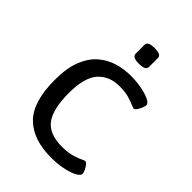

<svg xmlns="http://www.w3.org/2000/svg" viewBox="-207 -796 898 898"><g transform="rotate(45 242.5 -346.5)"><path d="M298 6Q177 6 114.5 -56.5Q52 -119 52 -264Q52 -342 72.5 -393.5Q93 -445 127.5 -474.5Q162 -504 204 -516.5Q246 -529 289 -529Q328 -529 362 -522.5Q396 -516 417.5 -505.5Q439 -495 439 -483Q439 -475 433.5 -462Q428 -449 421 -439Q414 -429 407 -429Q406 -429 403.5 -430.5Q401 -432 396 -433Q383 -439 355.5 -448Q328 -457 287 -457Q221 -457 181.5 -413.5Q142 -370 142 -266Q142 -161 177 -113.5Q212 -66 297 -66Q339 -66 368 -75.5Q397 -85 410 -92Q415 -94 417.5 -95Q420 -96 421 -96Q428 -96 436 -86Q444 -76 449.5 -64Q455 -52 455 -45Q455 -36 443 -27Q431 -18 409.5 -10.5Q388 -3 359.5 1.5Q331 6 298 6ZM277 -595Q253 -595 243 -601Q233 -607 233 -617V-677Q233 -687 243 -693Q253 -699 277 -699Q301 -699 311 -693.5Q321 -688 321 -677V-617Q321 -607 311 -601Q301 -595 277 -595Z"/></g></svg>

Font: Asap
Style: Regular
Weight: 400
Designer: Pablo Cosgaya
Foundry: Omnibus-Type
Version: Version 3.001